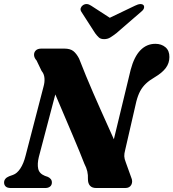

<svg xmlns="http://www.w3.org/2000/svg" viewBox="-26 -944 870 964"><path d="M169 -156 274.5 -556.5 216.5 -551.5Q238 -502 259.5 -451.8Q281 -401.5 301.5 -353Q322 -304.5 340.5 -261.2Q359 -218 373.5 -182.2Q388 -146.5 397.5 -122Q408 -102 412.2 -83.8Q416.5 -65.5 415.5 -44.5Q415.5 -23 426 -11.5Q436.5 0 457 0H603Q625 0 633.5 -16.5Q642 -33 632.5 -54L605.5 -129Q598.5 -146.5 598 -159.5Q597.5 -172.5 602.5 -191L658.5 -434.5Q666.5 -465.5 678 -486.8Q689.5 -508 707 -524.5Q724.5 -541 750.5 -556Q788.5 -578.5 806.5 -602.8Q824.5 -627 824.5 -657.5Q825 -689.5 804.8 -706.8Q784.5 -724 754 -724Q710.5 -724 679 -691.8Q647.5 -659.5 630 -593.5L519.5 -136.5L581 -163.5Q565.5 -200 548.8 -237.8Q532 -275.5 514.2 -315Q496.5 -354.5 478.2 -395.2Q460 -436 441.8 -478Q423.5 -520 405.8 -563Q388 -606 371 -650Q358 -675 342.2 -687.5Q326.5 -700 296.5 -700H182Q162.5 -700 153.2 -690.2Q144 -680.5 145 -666.8Q146 -653 157.5 -640.5L183 -587.5Q195.5 -573 197.2 -552.2Q199 -531.5 192.5 -509L102.5 -162.5Q92.5 -122.5 76 -97.8Q59.5 -73 39.5 -66L20 -59Q-5.5 -48.5 -5.5 -27.5Q-5.5 -15.5 2.5 -7.8Q10.5 0 28.5 0H201.5Q216 0 225.2 -7.2Q234.5 -14.5 234.5 -28Q234.5 -38 228.8 -45Q223 -52 214 -56L199.5 -61Q171 -72.5 165.8 -96.8Q160.5 -121 169 -156ZM558 -833.5 431.5 -915.5Q409.5 -930.5 390.5 -918Q383 -913 379.5 -903.8Q376 -894.5 383 -884L451.5 -777.5Q461.5 -764 470.5 -755.8Q479.5 -747.5 497 -747.5Q514 -747.5 527.5 -755.8Q541 -764 558.5 -777.5L681.5 -884Q695 -894.5 697 -903.8Q699 -913 694.5 -918Q689 -924 678 -923.5Q667 -923 652 -915.5L481 -833.5Z"/></svg>

Font: Fraunces
Style: Bold Italic
Weight: 700
Italic angle: -16°
Version: Version 1.000;[b76b70a41]